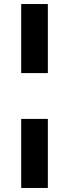

<svg xmlns="http://www.w3.org/2000/svg" viewBox="-20 -822 342 951"><path d="M85 -802H217V-460H85ZM85 -233H217V109H85Z"/></svg>

Font: Montserrat arm2
Style: Bold
Weight: 700
Designer: Julieta Ulanovsky
Foundry: Julieta Ulanovsky
Version: Version 6.000